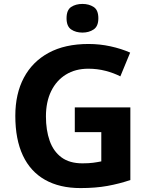

<svg xmlns="http://www.w3.org/2000/svg" viewBox="-20 -948 764 978"><path d="M361 -401H644V-31Q588 -12 527.5 -1Q467 10 390 10Q284 10 209.5 -32Q135 -74 96.5 -156Q58 -238 58 -358Q58 -470 101.5 -552Q145 -634 228 -679Q311 -724 431 -724Q488 -724 543 -712Q598 -700 643 -680L593 -559Q560 -576 518 -587Q476 -598 430 -598Q364 -598 315.5 -568Q267 -538 240.5 -483.5Q214 -429 214 -355Q214 -285 233 -231Q252 -177 293 -146.5Q334 -116 400 -116Q432 -116 454.5 -119Q477 -122 496 -126V-275H361ZM400 -928Q433 -928 457 -912.5Q481 -897 481 -855Q481 -814 457 -798Q433 -782 400 -782Q366 -782 342.5 -798Q319 -814 319 -855Q319 -897 342.5 -912.5Q366 -928 400 -928Z"/></svg>

Font: Noto Sans Cham
Style: Bold
Weight: 700
Version: Version 2.002